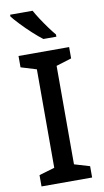

<svg xmlns="http://www.w3.org/2000/svg" viewBox="-102 -988 558 1035"><g transform="rotate(-10 177.0 -470.5)"><path d="M315 0H38V-62L123 -87V-626L38 -652V-714H315V-652L231 -626V-87L315 -62ZM155 -941Q167 -919 185 -891.5Q203 -864 222 -838Q241 -812 257 -793V-781H186Q162 -799 131.5 -827Q101 -855 73.5 -884Q46 -913 32 -931V-941Z"/></g></svg>

Font: Noto Sans Arabic Med
Style: Regular
Weight: 500
Designer: Monotype Design Team, Nadine Chahine, Nizar Qandah and Khaled Hosny
Foundry: Monotype Imaging Inc.
Version: Version 2.012; ttfautohint (v1.8.4.7-5d5b)